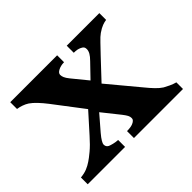

<svg xmlns="http://www.w3.org/2000/svg" viewBox="-120 -730 919 919"><g transform="rotate(-45 340.0 -270.0)"><path d="M28.8 -540H346.2V-493.2Q334 -493.2 323.5 -490.5Q313 -487.8 306.2 -483.9Q290 -475.6 290 -462.9Q290 -455.1 294.2 -444.8Q298.3 -434.6 311 -418.9L374 -341.8L438 -408.2Q453.6 -423.8 460.7 -436.3Q467.8 -448.7 467.8 -460.9Q467.8 -470.2 463.9 -475.3Q460 -480.5 450.2 -484.9Q441.9 -488.8 433.3 -490.5Q424.8 -492.2 411.1 -492.2V-540H631.8V-494.1Q619.6 -492.7 605 -487.3Q590.3 -481.9 569.8 -467.8Q556.2 -458.5 535.4 -436.3Q514.6 -414.1 492.2 -391.1L400.9 -293.9L532.2 -136.2Q548.8 -115.7 565.7 -98.1Q582.5 -80.6 598.1 -70.8Q609.4 -64.5 625.5 -56.9Q641.6 -49.3 658.2 -44.9V0H326.2V-46.9Q338.9 -46.9 351.3 -48.8Q363.8 -50.8 373 -56.2Q381.3 -61.5 383.8 -65.7Q386.2 -69.8 386.2 -76.2Q386.2 -85 381.6 -94Q377 -103 365.2 -118.2L295.9 -205.1L231 -129.9Q215.3 -111.3 208.3 -99.1Q201.2 -86.9 201.2 -81.1Q201.2 -71.3 205.1 -66.2Q209 -61 214.8 -58.1Q222.7 -54.7 236.6 -51.3Q250.5 -47.9 266.1 -46.9V0H13.2V-45.9Q38.6 -48.3 56.9 -55.9Q75.2 -63.5 90.8 -74.2Q104.5 -83 129.2 -103.5Q153.8 -124 183.1 -157.2L269 -252.9L154.8 -402.8Q136.7 -426.3 119.6 -444.3Q102.5 -462.4 86.9 -473.1Q74.2 -481.4 58.6 -486.8Q43 -492.2 28.8 -494.1Z"/></g></svg>

Font: BIZ UDPMincho
Style: Bold
Weight: 700
Designer: TypeBank Co., Ltd.
Foundry: Morisawa Inc.
Version: Version 1.06